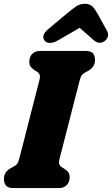

<svg xmlns="http://www.w3.org/2000/svg" viewBox="-20 -960 572 980"><path d="M282.5 -143.5Q276.5 -118.5 295.5 -106.5L309 -98Q322 -90 328.8 -80.2Q335.5 -70.5 335.5 -55.5Q335.5 -31 321 -15.5Q306.5 0 278.5 0H49Q20 0 10 -13.5Q0 -27 0 -47Q0 -67.5 10.8 -81.2Q21.5 -95 34.5 -101.5L49.5 -109.5Q61 -115.5 67 -123Q73 -130.5 78 -149.5Q88 -187.5 101.8 -241.2Q115.5 -295 130.5 -353.5Q145.5 -412 159.2 -465.5Q173 -519 182.5 -556.5Q188.5 -581.5 169.5 -593.5L156 -602Q143 -610.5 136.2 -620Q129.5 -629.5 129.5 -644.5Q129.5 -669.5 144.2 -684.8Q159 -700 186.5 -700H416Q445.5 -700 455.2 -686.8Q465 -673.5 465 -653Q465 -633 454.2 -619.2Q443.5 -605.5 430.5 -598.5L415.5 -590.5Q404.5 -584.5 398.2 -577Q392 -569.5 387 -550.5Q377 -512.5 363.2 -458.8Q349.5 -405 334.5 -346.5Q319.5 -288 305.8 -234.5Q292 -181 282.5 -143.5ZM277 -754.5Q253.5 -741 235.5 -741Q217.5 -741 209 -751Q186 -778 228 -813L321.5 -891Q348 -913 367.5 -926.8Q387 -940.5 412.5 -940.5Q438 -940.5 451.5 -927.2Q465 -914 477.5 -891L526 -803Q535 -786 530.2 -772.5Q525.5 -759 515 -751Q486.5 -730.5 459 -754.5L386.5 -818Z"/></svg>

Font: Fraunces 144pt S100 Black
Style: Italic
Weight: 900
Italic angle: -16°
Version: Version 1.000; ttfautohint (v1.8.3)